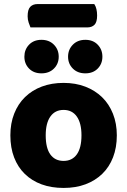

<svg xmlns="http://www.w3.org/2000/svg" viewBox="-20 -909 626 945"><path d="M130 -774Q126 -783 121 -798Q116 -813 116 -829Q116 -862 129 -875.5Q142 -889 165 -889H444Q451 -879 454.5 -864.5Q458 -850 458 -833Q458 -800 445 -787Q432 -774 409 -774ZM555 -243Q555 -183 536.5 -135Q518 -87 483.5 -53.5Q449 -20 401 -2Q353 16 293 16Q233 16 185 -1.5Q137 -19 102.5 -52.5Q68 -86 49.5 -134Q31 -182 31 -243Q31 -302 50 -350Q69 -398 103.5 -431.5Q138 -465 186 -483Q234 -501 293 -501Q352 -501 400 -482.5Q448 -464 482.5 -430.5Q517 -397 536 -349Q555 -301 555 -243ZM293 -368Q251 -368 228 -335.5Q205 -303 205 -243Q205 -180 228 -148.5Q251 -117 293 -117Q335 -117 358 -149Q381 -181 381 -243Q381 -303 358 -335.5Q335 -368 293 -368ZM269 -630Q269 -595 245.5 -571.5Q222 -548 184 -548Q146 -548 123 -571.5Q100 -595 100 -630Q100 -665 123 -689Q146 -713 184 -713Q222 -713 245.5 -689Q269 -665 269 -630ZM484 -630Q484 -595 461 -571.5Q438 -548 400 -548Q362 -548 338.5 -571.5Q315 -595 315 -630Q315 -665 338.5 -689Q362 -713 400 -713Q438 -713 461 -689Q484 -665 484 -630Z"/></svg>

Font: Baloo 2 ExtraBold
Style: Regular
Weight: 800
Designer: Sarang Kulkarni and Ek Type
Foundry: Ek Type
Version: Version 1.640;hotconv 1.0.111;makeotfexe 2.5.65597; ttfautoh